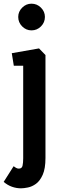

<svg xmlns="http://www.w3.org/2000/svg" viewBox="-47 -755 331 1043"><path d="M67 268Q42 268 18 259.5Q-6 251 -27 233L27 148Q32 152 39.5 156.5Q47 161 55 161Q72 161 75.5 145Q79 129 79 105V-398H28L17 -466L165 -492L200 -456V103Q200 161 185 194.5Q170 228 148.5 243.5Q127 259 104.5 263.5Q82 268 67 268ZM124 -590Q95 -590 73.5 -611.5Q52 -633 52 -663Q52 -692 73.5 -713.5Q95 -735 124 -735Q154 -735 175.5 -713.5Q197 -692 197 -663Q197 -633 175.5 -611.5Q154 -590 124 -590Z"/></svg>

Font: Kreon Light
Style: Bold
Weight: 700
Version: Version 2.002